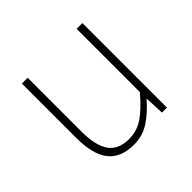

<svg xmlns="http://www.w3.org/2000/svg" viewBox="-135 -680 846 846"><g transform="rotate(-45 288.5 -257.0)"><path d="M255 13Q174 13 135 -36Q96 -85 96 -188V-527H132V-192Q132 -105 161.5 -62.5Q191 -20 258 -20Q307 -20 347.5 -47.5Q388 -75 437 -133V-527H473V0H442L438 -90H436Q396 -44 353 -15.5Q310 13 255 13Z"/></g></svg>

Font: Noto Sans TC
Style: Regular
Weight: 100
Designer: Ryoko NISHIZUKA 西塚涼子 (kana, bopomofo & ideographs); Paul D. Hunt (Latin, Greek & Cyrillic); Sandoll Communications 산돌커뮤니
Foundry: Adobe
Version: Version 2.004;hotconv 1.0.118;makeotfexe 2.5.65603